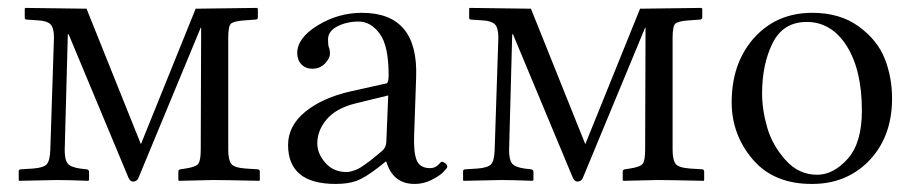

<svg xmlns="http://www.w3.org/2000/svg" viewBox="-20 -451 2295 481"><path d="M43 -431.2 196.8 -429.2 333 -89.8 470.2 -429.2 624 -431.2 626 -429.2V-407.2Q626 -402.3 620.1 -401.9L591.8 -399.9Q564.9 -397.9 558.3 -391.4Q551.8 -384.8 551.8 -356.9V-76.2Q551.8 -50.3 559.3 -40.5Q566.9 -30.8 595.2 -28.8L625 -26.9Q630.9 -26.9 630.9 -21V0L629.9 2Q543 0 513.2 0L428.2 2L426.8 0V-21Q426.8 -25.9 432.1 -26.9L444.8 -28.8Q470.7 -32.7 476.8 -40.8Q482.9 -48.8 482.9 -76.2L483.9 -381.8H482.9L327.1 -5.9Q323.2 3.9 313 3.9Q306.2 3.9 301.8 -5.9L151.9 -365.2H149.9L142.1 -75.2Q142.1 -50.3 149.7 -41.3Q157.2 -32.2 180.2 -28.8L196.8 -26.9Q202.6 -25.9 203.1 -21V0L201.2 2Q152.3 0 122.1 0L27.8 2L26.9 0V-22Q26.9 -26.9 33.2 -26.9L63 -28.8Q88.9 -30.8 96.9 -39.3Q105 -47.9 106 -75.2L115.2 -356.9Q115.2 -381.8 106.2 -390.4Q97.2 -398.9 76.2 -399.9L46.9 -401.9Q42 -401.9 42 -407.2V-429.2Z M952.6 -211.9 870.6 -191.9Q821.8 -179.7 798.3 -151.9Q774.9 -124 774.9 -91.8Q774.9 -65.9 795.2 -43Q815.4 -20 848.6 -20Q854.5 -20 862.5 -22.5Q870.6 -24.9 876.7 -27.8Q882.8 -30.8 892.8 -37.8Q902.8 -44.9 907.2 -48.3Q911.6 -51.8 922.1 -60.3Q932.6 -68.8 934.6 -70.8Q946.8 -79.6 947.8 -95.2ZM947.8 -45.9H945.8L926.8 -30.8Q894.5 -5.9 873.5 2Q852.5 9.8 820.8 9.8Q701.7 9.8 701.7 -87.9Q701.7 -135.7 744.6 -170.9Q787.6 -206.1 858.9 -222.2L948.7 -242.2Q953.6 -244.1 953.6 -263.2Q953.6 -336.4 931.2 -366.7Q908.7 -397 878.7 -397Q848.6 -397 825.2 -385Q801.8 -373 801.8 -352.1Q801.8 -338.9 803.7 -333Q806.6 -327.1 806.6 -316.2Q806.6 -305.2 794.2 -292Q781.7 -278.8 762.7 -278.8Q745.6 -278.8 735.1 -289.8Q724.6 -300.8 724.6 -317.9Q724.6 -356 776.1 -387.5Q827.6 -418.9 886.7 -418.9Q1028.8 -418.9 1022.5 -256.8L1017.6 -115.2Q1015.6 -70.3 1023.7 -50Q1031.7 -29.8 1057.6 -29.8Q1069.8 -29.8 1077.6 -37.8Q1085.4 -45.9 1086.4 -45.9Q1090.3 -45.9 1095.5 -42Q1100.6 -38.1 1100.6 -33.2Q1100.6 -30.3 1090.6 -20Q1080.6 -9.8 1060.5 0Q1040.5 9.8 1019.5 9.8Q964.8 10.3 947.8 -45.9Z M1156.2 -431.2 1310.1 -429.2 1446.3 -89.8 1583.5 -429.2 1737.3 -431.2 1739.3 -429.2V-407.2Q1739.3 -402.3 1733.4 -401.9L1705.1 -399.9Q1678.2 -397.9 1671.6 -391.4Q1665 -384.8 1665 -356.9V-76.2Q1665 -50.3 1672.6 -40.5Q1680.2 -30.8 1708.5 -28.8L1738.3 -26.9Q1744.1 -26.9 1744.1 -21V0L1743.2 2Q1656.2 0 1626.5 0L1541.5 2L1540 0V-21Q1540 -25.9 1545.4 -26.9L1558.1 -28.8Q1584 -32.7 1590.1 -40.8Q1596.2 -48.8 1596.2 -76.2L1597.2 -381.8H1596.2L1440.4 -5.9Q1436.5 3.9 1426.3 3.9Q1419.4 3.9 1415 -5.9L1265.1 -365.2H1263.2L1255.4 -75.2Q1255.4 -50.3 1262.9 -41.3Q1270.5 -32.2 1293.5 -28.8L1310.1 -26.9Q1315.9 -25.9 1316.4 -21V0L1314.5 2Q1265.6 0 1235.4 0L1141.1 2L1140.1 0V-22Q1140.1 -26.9 1146.5 -26.9L1176.3 -28.8Q1202.1 -30.8 1210.2 -39.3Q1218.3 -47.9 1219.2 -75.2L1228.5 -356.9Q1228.5 -381.8 1219.5 -390.4Q1210.4 -398.9 1189.5 -399.9L1160.2 -401.9Q1155.3 -401.9 1155.3 -407.2V-429.2Z M1813 -194.8Q1813 -290 1865.7 -352.1Q1922.9 -418.9 2015.1 -418.9Q2084 -418.9 2130.9 -385Q2177.7 -351.1 2196.3 -304.4Q2214.8 -257.8 2214.8 -204.1Q2214.8 -105 2152.8 -43.9Q2096.7 10.3 2013.2 9.8Q1918 9.8 1865.5 -52Q1813 -113.8 1813 -194.8ZM2001 -396Q1941.9 -396 1915.5 -343Q1889.2 -290 1889.2 -216.8Q1889.2 -175.8 1902.1 -131.3Q1915 -86.9 1948 -50Q1981 -13.2 2026.9 -13.2Q2067.9 -13.2 2103.5 -53Q2139.2 -92.8 2139.2 -173.8Q2139.2 -275.9 2101.1 -335.9Q2063 -396 2001 -396Z"/></svg>

Font: Linux Libertine Display
Style: Regular
Weight: 400
Designer: Philipp H. Poll
Foundry: Philipp H. Poll
Version: Version 5.0.9